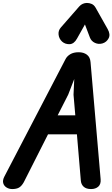

<svg xmlns="http://www.w3.org/2000/svg" viewBox="-41 -1283 762 1303"><path d="M42 0Q20.5 0 3.2 -10.8Q-14 -21.5 -19.2 -40.5Q-24.5 -59.5 -11 -85.5L403 -880.5Q413 -901 435.5 -914.8Q458 -928.5 493 -928.5Q526.5 -928.5 548.8 -911.8Q571 -895 573.5 -861L642 -66Q644.5 -32.5 625.8 -16.2Q607 0 577 0Q544 0 526.8 -15.8Q509.5 -31.5 507.5 -58L481 -371.5H285L120.5 -46.5Q106 -20.5 88.5 -10.2Q71 0 42 0ZM350.5 -500.5H470L458 -640L463 -747L422 -641ZM655 -988.5Q628 -980.5 603.2 -992Q578.5 -1003.5 569 -1028.5L535.5 -1117L481.5 -1021Q461.5 -984.5 431.5 -983.2Q401.5 -982 380 -1001Q359.5 -1020.5 356.5 -1048Q353.5 -1075.5 372 -1096.5L496.5 -1239Q507.5 -1251.5 521.2 -1257.2Q535 -1263 549 -1263Q566 -1263 581.8 -1256Q597.5 -1249 608 -1230.5L689.5 -1086Q710 -1049.5 696.2 -1023.2Q682.5 -997 655 -988.5Z"/></svg>

Font: Edu AU VIC WA NT Hand
Style: Bold
Weight: 700
Version: Version 1.001